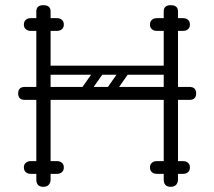

<svg xmlns="http://www.w3.org/2000/svg" viewBox="-20 -720 826 740"><path d="M638 0Q611 0 611 -28Q611 -191 611 -350.5Q611 -510 611 -676Q611 -700 638 -700Q666 -700 666 -676V-28Q666 -16 659 -8Q652 0 638 0ZM147 0Q120 0 120 -28Q120 -191 120 -350.5Q120 -510 120 -676Q120 -700 147 -700Q175 -700 175 -676V-28Q175 -16 168 -8Q161 0 147 0ZM76 -335Q50 -335 50 -360Q50 -385 76 -385H710Q736 -385 736 -360Q736 -335 710 -335ZM171 -432Q153 -432 153 -449Q153 -467 171 -467H615Q633 -467 633 -449Q633 -432 615 -432ZM72 -75Q72 -86 79 -92Q86 -99 98 -99H147Q159 -99 166 -93Q173 -86 173 -75Q173 -63 166 -56Q159 -50 147 -50H98Q86 -50 79 -57Q72 -63 72 -75ZM226 -75Q226 -63 219 -57Q212 -50 200 -50H151Q140 -50 132 -56Q125 -63 125 -75Q125 -86 132 -93Q140 -99 151 -99H200Q212 -99 219 -92Q226 -86 226 -75ZM558 -75Q558 -86 565 -92Q572 -99 584 -99H633Q645 -99 652 -93Q659 -86 659 -75Q659 -63 652 -56Q645 -50 633 -50H584Q572 -50 565 -57Q558 -63 558 -75ZM712 -75Q712 -63 705 -57Q698 -50 686 -50H637Q626 -50 618 -56Q611 -63 611 -75Q611 -86 618 -93Q626 -99 637 -99H686Q698 -99 705 -92Q712 -86 712 -75ZM72 -625Q72 -637 79 -643Q86 -650 98 -650H147Q159 -650 166 -644Q173 -637 173 -625Q173 -614 166 -607Q159 -601 147 -601H98Q86 -601 79 -608Q72 -614 72 -625ZM226 -625Q226 -614 219 -608Q212 -601 200 -601H151Q140 -601 132 -607Q125 -614 125 -625Q125 -637 132 -644Q140 -650 151 -650H200Q212 -650 219 -643Q226 -637 226 -625ZM558 -625Q558 -637 565 -643Q572 -650 584 -650H633Q645 -650 652 -644Q659 -637 659 -625Q659 -614 652 -607Q645 -601 633 -601H584Q572 -601 565 -608Q558 -614 558 -625ZM712 -625Q712 -614 705 -608Q698 -601 686 -601H637Q626 -601 618 -607Q611 -614 611 -625Q611 -637 618 -644Q626 -650 637 -650H686Q698 -650 705 -643Q712 -637 712 -625ZM386 -342Q373 -352 382 -365L448 -459Q457 -473 473 -462Q486 -452 477 -439L411 -345Q407 -340 400.5 -338.5Q394 -337 386 -342ZM288 -342Q275 -352 284 -365L350 -459Q359 -473 375 -462Q388 -452 379 -439L313 -345Q309 -340 302.5 -338.5Q296 -337 288 -342ZM584 -449Q584 -432 567 -432H235Q218 -432 218 -449Q218 -467 234 -467H566Q584 -467 584 -449ZM584 -353Q584 -336 567 -336H235Q218 -336 218 -353Q218 -371 234 -371H566Q584 -371 584 -353Z"/></svg>

Font: Agu Display
Style: Regular
Weight: 400
Designer: Oluwaseun Badejo
Version: Version 1.103